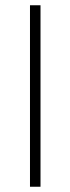

<svg xmlns="http://www.w3.org/2000/svg" viewBox="-20 -710 267 730"><path d="M134 -690V0H94V-690Z"/></svg>

Font: Exo 2 ExtraLight
Style: Regular
Weight: 250
Designer: Natanael Gama
Foundry: Natanael Gama
Version: Version 2.010